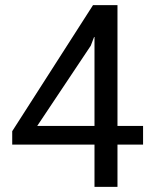

<svg xmlns="http://www.w3.org/2000/svg" viewBox="-20 -731 602 751"><path d="M439.5 -238.3H539.6V-165.5H439.5V0H349.6V-165.5H27.8V-217.8L343.8 -710.9H439.5ZM125.5 -238.3H349.6V-586.4H348.1L335 -552.2Z"/></svg>

Font: Roboto Web
Style: Regular
Weight: 400
Designer: Google
Version: Version 1.200310; 2013